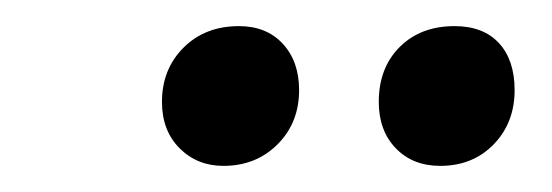

<svg xmlns="http://www.w3.org/2000/svg" viewBox="-20 -674 423 147"><path d="M104 -596Q104 -621 120.5 -637.5Q137 -654 163 -654Q184 -654 196.5 -640.5Q209 -627 209 -605Q209 -580 192.5 -563.5Q176 -547 151 -547Q131 -547 117.5 -560.5Q104 -574 104 -596ZM270 -596Q270 -622 286 -638Q302 -654 328 -654Q350 -654 362 -641Q374 -628 374 -605Q374 -580 358 -563.5Q342 -547 317 -547Q296 -547 283 -560.5Q270 -574 270 -596Z"/></svg>

Font: Alegreya Medium
Style: Italic
Weight: 500
Italic angle: -7°
Designer: Juan Pablo del Peral
Foundry: Huerta Tipografica
Version: Version 2.008; ttfautohint (v1.8)